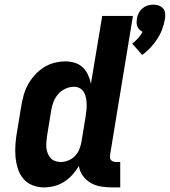

<svg xmlns="http://www.w3.org/2000/svg" viewBox="-20 -804 736 832"><path d="M596 -566 553 -615Q566 -625 578 -638Q590 -651 598 -666Q591 -669 585 -675Q579 -681 575.5 -688.5Q572 -696 572 -705Q572 -714 573 -723Q575 -735 581 -747Q587 -759 597 -767.5Q607 -776 619.5 -780Q632 -784 644 -784Q657 -784 668 -780Q679 -776 686.5 -767.5Q694 -759 695.5 -747Q697 -735 695 -723Q691 -700 683 -678Q675 -656 662 -636Q649 -616 632.5 -598Q616 -580 596 -566ZM170 8Q143 8 119 -2Q95 -12 79.5 -31.5Q64 -51 56.5 -76Q49 -101 47 -127Q45 -153 47 -180Q49 -207 54 -234L72 -344Q76 -368 82.5 -391.5Q89 -415 101 -437Q113 -459 130.5 -478.5Q148 -498 169 -511.5Q190 -525 214.5 -531.5Q239 -538 263 -538Q284 -538 304 -532Q324 -526 338.5 -512Q353 -498 361.5 -479.5Q370 -461 374 -441L423 -735H556L457 -133Q456 -127 456.5 -121Q457 -115 461 -110.5Q465 -106 470.5 -104Q476 -102 482 -102H501V8H464Q440 8 416 4Q392 0 372 -12Q352 -24 338.5 -43Q325 -62 322 -85Q310 -65 294 -47Q278 -29 257.5 -16Q237 -3 214.5 2.5Q192 8 170 8ZM243 -102Q259 -102 275.5 -108.5Q292 -115 304.5 -127.5Q317 -140 323.5 -156.5Q330 -173 333 -189L351 -299Q353 -313 354.5 -326.5Q356 -340 355.5 -353.5Q355 -367 352.5 -380Q350 -393 343.5 -404.5Q337 -416 325.5 -422Q314 -428 300 -428Q282 -428 263.5 -419.5Q245 -411 232 -396Q219 -381 212 -363Q205 -345 202 -326L184 -216Q182 -203 181 -190Q180 -177 181 -164.5Q182 -152 186.5 -140.5Q191 -129 198.5 -120Q206 -111 218 -106.5Q230 -102 243 -102Z"/></svg>

Font: Iosevka Curly XBdEx
Style: Italic
Weight: 800
Width: 7
Italic angle: -9°
Monospace: yes
Designer: Belleve Invis
Foundry: Belleve Invis
Version: Version 11.1.0; ttfautohint (v1.8.3)